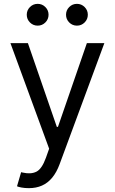

<svg xmlns="http://www.w3.org/2000/svg" viewBox="-20 -770 597 998"><path d="M129.9 208Q108.4 208 91.8 204.8Q75.2 201.7 68.4 198.2L89.8 125L98.1 127Q140.1 136.7 168.9 122.6Q197.8 108.4 218.8 49.8L235.4 2.9L34.2 -545.9H125L275.4 -110.4H281.2L431.6 -545.9H522.5L290 83Q274.4 125.5 251.5 153.3Q228.5 181.2 198.2 194.6Q168 208 129.9 208ZM379.9 -636.7Q356.4 -636.7 339.8 -653.3Q323.2 -669.9 323.2 -693.4Q323.2 -716.8 339.8 -733.4Q356.4 -750 379.9 -750Q403.3 -750 419.9 -733.4Q436.5 -716.8 436.5 -693.4Q436.5 -669.9 419.9 -653.3Q403.3 -636.7 379.9 -636.7ZM175.8 -636.7Q152.3 -636.7 135.7 -653.3Q119.1 -669.9 119.1 -693.4Q119.1 -716.8 135.7 -733.4Q152.3 -750 175.8 -750Q199.2 -750 215.8 -733.4Q232.4 -716.8 232.4 -693.4Q232.4 -669.9 215.8 -653.3Q199.2 -636.7 175.8 -636.7Z"/></svg>

Font: Inter V
Style: Weight 400 Optical size 14.0
Weight: 400
Designer: Rasmus Andersson
Foundry: rsms
Version: Version 4.000;git-4fc901f